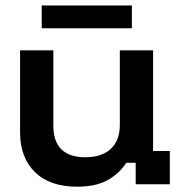

<svg xmlns="http://www.w3.org/2000/svg" viewBox="-20 -688 682 717"><path d="M268.3 9.2Q165.8 9.2 110.4 -45.4Q55 -100 55 -193.3V-500H179.2V-218.3Q179.2 -160 209.2 -130.4Q239.2 -100.8 298.3 -100.8Q360.8 -100.8 394.2 -132.5Q427.5 -164.2 427.5 -221.7V-500H551.7V-124.2H614.2V0H486.7V-80H451.7Q422.5 -36.7 378.8 -13.8Q335 9.2 268.3 9.2ZM135.8 -582.5V-667.5H472.5V-582.5Z"/></svg>

Font: Funnel Display SemiBold
Style: Regular
Weight: 600
Designer: NORD ID, Kristian Moeller
Foundry: Dicotype
Version: Version 1.000